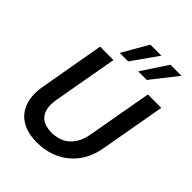

<svg xmlns="http://www.w3.org/2000/svg" viewBox="-261 -1068 1215 1215"><g transform="rotate(45 346.0 -461.0)"><path d="M291 12Q207 12 152 -21Q97 -54 74.5 -116.5Q52 -179 68 -266L144 -700H264L187 -266Q178 -213 188.5 -175.5Q199 -138 229.5 -118Q260 -98 312 -98Q360 -98 397 -116Q434 -134 459.5 -171.5Q485 -209 495 -266L572 -700H692L615 -266Q599 -171 551 -109.5Q503 -48 435.5 -18Q368 12 291 12ZM425 -760 540 -934H639L502 -760ZM260 -760 360 -934H459L336 -760Z"/></g></svg>

Font: DM Sans 17pt SemiBold
Style: Italic
Weight: 600
Italic angle: -10°
Version: Version 4.004;gftools[0.9.30]